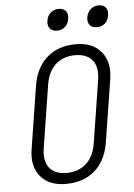

<svg xmlns="http://www.w3.org/2000/svg" viewBox="-62 -985 724 1041"><g transform="rotate(-5 300.0 -464.5)"><path d="M254 10Q163 10 116.5 -46Q70 -102 85 -194L139 -536Q155 -633 216 -686.5Q277 -740 373 -740Q464 -740 510.5 -684Q557 -628 543 -536L489 -194Q473 -97 412 -43.5Q351 10 254 10ZM263 -49Q328 -49 370 -87Q412 -125 423 -194L477 -536Q488 -605 458 -643Q428 -681 364 -681Q299 -681 257.5 -643Q216 -605 205 -536L151 -194Q140 -125 169.5 -87Q199 -49 263 -49ZM496 -822Q470 -822 457 -837.5Q444 -853 448 -880Q453 -907 471 -923Q489 -939 515 -939Q541 -939 553.5 -923Q566 -907 561 -880Q557 -853 539.5 -837.5Q522 -822 496 -822ZM279 -822Q253 -822 240 -837.5Q227 -853 231 -880Q235 -907 253.5 -923Q272 -939 297 -939Q323 -939 336 -923Q349 -907 344 -880Q340 -853 322 -837.5Q304 -822 279 -822Z"/></g></svg>

Font: JetBrains Mono NL ExtraLight
Style: Italic
Weight: 200
Italic angle: -9°
Monospace: yes
Designer: Philipp Nurullin, Konstantin Bulenkov
Foundry: JetBrains
Version: Version 2.305; ttfautohint (v1.8.4.7-5d5b)